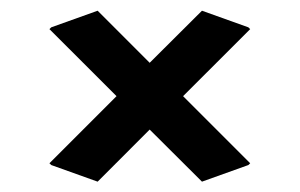

<svg xmlns="http://www.w3.org/2000/svg" viewBox="-20 -550 565 362"><path d="M73.2 -495.1 76.7 -498.5 164.1 -529.8 262.2 -431.6 360.8 -529.8 448.2 -498.5 451.7 -495.1 325.2 -368.7 451.7 -242.2 448.2 -238.8 360.8 -207.5 262.2 -305.7 164.1 -207.5 76.7 -238.8 73.2 -242.2 199.7 -368.7Z"/></svg>

Font: Nova Cut
Style: Book
Weight: 400
Version: Version 2.000